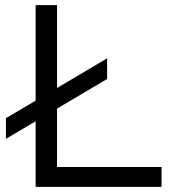

<svg xmlns="http://www.w3.org/2000/svg" viewBox="-20 -724 666 744"><path d="M201 -77H606V0H118V-254L3 -186V-266L118 -334V-704H201V-383L395 -498V-418L201 -303Z"/></svg>

Font: Prodigy Sans
Style: Regular
Weight: 400
Designer: Wei Huang
Foundry: Wei Huang
Version: Version 1.003; ttfautohint (v1.8.3)